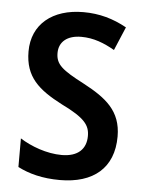

<svg xmlns="http://www.w3.org/2000/svg" viewBox="-45 -588 480 635"><g transform="rotate(5 194.5 -270.0)"><path d="M355 -150C355 -235 304 -274 229 -314C154 -353 133 -370 133 -408C133 -445 160 -468 207 -468C248 -468 283 -454 318 -434L351 -512C306 -537 260 -550 207 -550C104 -550 37 -495 37 -405C37 -320 83 -281 162 -240C240 -202 257 -179 257 -143C257 -100 230 -73 176 -73C126 -73 73 -93 37 -116V-21C74 -2 119 10 177 10C288 10 355 -45 355 -150Z"/></g></svg>

Font: Noto Sans Tamil Condensed Medium
Style: Regular
Weight: 500
Width: 3
Designer: Jelle Bosma - Monotype Design Team
Foundry: Monotype Imaging Inc.
Version: Version 2.004